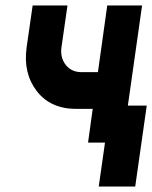

<svg xmlns="http://www.w3.org/2000/svg" viewBox="-20 -520 555 700"><path d="M99 -500 77 -347Q64 -253 114 -188Q164 -123 258 -123H318L301 0H427L498 -500H371L337 -257H277Q241 -257 220 -283Q199 -310 204 -347L226 -500ZM340 160H473L515 -135H382Z"/></svg>

Font: Unageo
Style: Bold-Italic
Weight: 700
Designer: Richard Sepsi
Foundry: Richard Sepsi
Version: Version 2.000